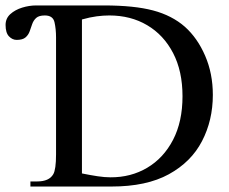

<svg xmlns="http://www.w3.org/2000/svg" viewBox="-35 -682 836 702"><path d="M743.2 -335Q743.2 -242.2 703.6 -166Q664.1 -89.8 582.3 -44.9Q500.5 0 372.6 0H76.2V-18.6H101.1Q144.5 -18.6 159.7 -44.9Q169.9 -62 169.9 -117.7V-545.4Q169.9 -575.7 164.3 -600.6Q158.7 -625.5 128.9 -625.5Q107.4 -625.5 97.4 -616.5Q87.4 -607.4 82.8 -594.2Q78.1 -581.1 73.5 -567.6Q68.8 -554.2 58.3 -545.2Q47.9 -536.1 25.9 -536.1Q10.3 -536.1 -2.2 -549.1Q-14.6 -562 -14.6 -590.8Q-14.6 -614.7 2.7 -630.4Q20 -646 45.9 -654.1Q71.8 -662.1 97.2 -662.1H345.2Q455.6 -662.1 524.7 -643.8Q593.8 -625.5 641.1 -584Q687 -543 715.1 -478Q743.2 -413.1 743.2 -335ZM632.3 -330.1Q632.3 -421.9 597.9 -488Q563.5 -554.2 503.2 -589.8Q442.9 -625.5 364.7 -625.5Q342.8 -625.5 318.4 -622.3Q293.9 -619.1 264.6 -610.8V-47.9Q295.9 -41.5 321.8 -37.6Q347.7 -33.7 368.7 -33.7Q443.4 -33.2 503.2 -68.6Q563 -104 597.7 -170.7Q632.3 -237.3 632.3 -330.1Z"/></svg>

Font: BabelStone Roman
Style: Regular
Weight: 400
Designer: Walt Agee, Victor Gaultney, Peter Martin, Debbi Hosken, Becca Hirsbrunner (SIL); Andrew West (BabelStone)
Foundry: BabelStone
Version: Version 16.000